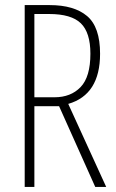

<svg xmlns="http://www.w3.org/2000/svg" viewBox="-20 -734 456 754"><path d="M175 -714Q271 -714 322 -671Q373 -628 373 -523Q373 -362 248 -326L397 0H354L212 -317H115V0H77V-714ZM173 -679H115V-352H194Q258 -352 296.5 -392Q335 -432 335 -523Q335 -606 297.5 -642.5Q260 -679 173 -679Z"/></svg>

Font: Noto Sans Tamil ExtraCondensed ExtraLight
Style: Regular
Weight: 200
Width: 2
Designer: Jelle Bosma - Monotype Design Team
Foundry: Monotype Imaging Inc.
Version: Version 2.004; ttfautohint (v1.8.4.7-5d5b)